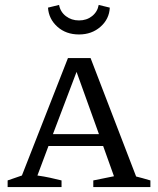

<svg xmlns="http://www.w3.org/2000/svg" viewBox="-20 -760 643 780"><path d="M533 -43Q549 -39 558 -36.5Q567 -34 591 -27V0H359V-27L443 -44L399 -167H177L132 -47Q160 -43 183 -38Q206 -33 230 -27V0H11V-27L69 -47L256 -524H348ZM195 -215H382L291 -468ZM301 -620Q248 -620 213 -651.5Q178 -683 175 -729L220 -740Q225 -712 247.5 -694.5Q270 -677 301 -677Q332 -677 354 -694.5Q376 -712 381 -740L426 -729Q424 -683 388.5 -651.5Q353 -620 301 -620Z"/></svg>

Font: Piazzolla SC
Style: Regular
Weight: 400
Designer: Juan Pablo del Peral
Foundry: Huerta Tipografica
Version: Version 1.330